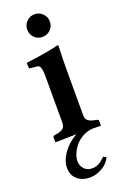

<svg xmlns="http://www.w3.org/2000/svg" viewBox="-163 -680 613 953"><g transform="rotate(-20 143.0 -203.0)"><path d="M139.2 225.1Q97.7 225.1 71.8 202.6Q45.9 180.2 45.9 140.1Q45.9 103.5 74 64Q102.1 24.4 147 0L37.1 2L35.2 0V-22.9Q35.2 -31.2 42 -32.2L54.2 -34.2Q78.6 -38.6 89.8 -47.9Q101.1 -57.1 101.1 -77.1V-320.8Q101.1 -345.2 98.4 -358.9Q95.7 -372.6 91.3 -377.4Q86.9 -382.3 79.1 -382.8L38.1 -387.2L36.1 -417Q167.5 -434.6 207 -446.8Q213.9 -446.8 213.9 -443.8Q210.9 -371.1 210.9 -321.3V-77.1Q210.9 -57.6 222.2 -48.3Q233.4 -39.1 257.8 -34.2L268.1 -32.2Q275.9 -30.3 275.9 -22.9V0L273.9 2Q256.8 1.5 234.4 1Q206.5 2.4 181.9 15.1Q157.2 27.8 141.1 46.6Q125 65.4 115.5 86.7Q106 107.9 106 127Q106 151.9 121.8 168.9Q137.7 186 164.1 186Q200.2 186 232.9 149.9L249 158.2Q232.4 190.9 200.7 208Q168.9 225.1 139.2 225.1ZM112.5 -528.6Q95.2 -545.9 95.2 -570.8Q95.2 -595.7 112.5 -613.3Q129.9 -630.9 154.8 -630.9Q179.7 -630.9 197.3 -613.3Q214.8 -595.7 214.8 -570.8Q214.8 -545.9 197.3 -528.6Q179.7 -511.2 154.8 -511.2Q129.9 -511.2 112.5 -528.6Z"/></g></svg>

Font: Linux Libertine G
Style: Semibold
Weight: 600
Designer: Philipp H. Poll
Foundry: Philipp H. Poll
Version: Version 5.1.1